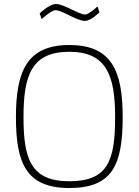

<svg xmlns="http://www.w3.org/2000/svg" viewBox="-20 -935 696 964"><path d="M328 -25C135 -25 98 -137 98 -347C98 -556 138 -675 328 -675C516 -675 558 -554 558 -347C558 -127 521 -25 328 -25ZM328 9C543 9 596 -105 596 -347C596 -577 542 -709 328 -709C114 -709 60 -575 60 -347C60 -115 112 9 328 9ZM470 -903C470 -903 426 -862 408 -862C376 -862 301 -915 261 -915C228 -915 179 -868 179 -868L189 -839C189 -839 238 -884 259 -884C291 -884 366 -830 406 -830C437 -830 479 -873 479 -873Z"/></svg>

Font: TitilliumText22L
Style: 1 wt
Weight: 100
Designer: Campivisivi
Foundry: Campivisivi
Version: 1.000